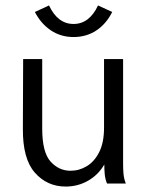

<svg xmlns="http://www.w3.org/2000/svg" viewBox="-20 -674 540 705"><path d="M221 11Q153 11 108 -40Q63 -91 64 -202L65 -457H135V-202Q135 -115 165.5 -81Q196 -47 239 -47Q271 -47 299 -64Q327 -81 344.5 -116Q362 -151 362 -205V-457H432V-71Q432 -53 433.5 -35.5Q435 -18 442 0H373Q366 -17 364.5 -35Q363 -53 363 -70Q341 -32 303.5 -10.5Q266 11 221 11ZM340 -654 392 -630Q370 -586 333.5 -562Q297 -538 250 -538Q204 -538 167.5 -562Q131 -586 108 -630L160 -654Q192 -586 250 -586Q308 -586 340 -654Z"/></svg>

Font: Ligconsolata
Style: Regular
Weight: 400
Monospace: yes
Designer: Raph Levien, Cyreal, Brenton Simpson
Foundry: Raph Levien, Cyreal, Google
Version: Version 3.001; ttfautohint (v1.8.2.53-6de2)